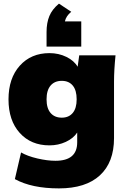

<svg xmlns="http://www.w3.org/2000/svg" viewBox="-20 -815 697 1059"><path d="M236.8 -558.1V-638.2Q236.8 -689 252.2 -726.3Q267.6 -763.7 305.2 -794.9L373 -750Q344.2 -726.6 337.9 -696.8H428.2V-558.1ZM305.2 224.1Q155.3 224.1 62 172.9L96.2 25.9Q131.8 46.4 186.5 59.1Q241.2 71.8 286.1 71.8Q405.8 71.8 405.8 -29.8V-84Q384.8 -51.8 343 -32.5Q301.3 -13.2 252.9 -13.2Q150.9 -13.2 88.9 -81.8Q26.9 -150.4 26.9 -267.1Q26.9 -383.3 89.1 -452.6Q151.4 -522 252.9 -522Q303.7 -522 346.2 -501.2Q388.7 -480.5 408.2 -446.8L417 -509.8H617.2Q608.9 -428.2 608.9 -365.2V-53.2Q608.9 80.6 530.8 152.3Q452.6 224.1 305.2 224.1ZM320.8 -166Q359.4 -166 381.1 -191.9Q402.8 -217.8 402.8 -267.1Q402.8 -317.4 381.1 -343.3Q359.4 -369.1 320.8 -369.1Q281.2 -369.1 259 -343Q236.8 -316.9 236.8 -267.1Q236.8 -217.8 259 -191.9Q281.2 -166 320.8 -166Z"/></svg>

Font: Mulish ExtraBlack
Style: Regular
Weight: 1000
Designer: Vernon Adams
Foundry: Vernon Adams
Version: Version 3.603; ttfautohint (v1.8.3)